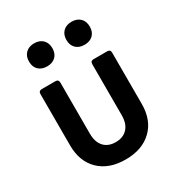

<svg xmlns="http://www.w3.org/2000/svg" viewBox="-186 -910 972 1044"><g transform="rotate(-30 300.0 -388.0)"><path d="M299.6 10Q195.2 10 135 -48.5Q74.8 -107.1 74.8 -208.2V-530Q74.8 -550 94.8 -550H179.9Q199.9 -550 199.9 -530V-208.8Q199.9 -157 226 -127.9Q252.2 -98.8 299.6 -98.8Q346.8 -98.8 373.5 -127.9Q400.1 -157 400.1 -208.8V-530Q400.1 -550 420.1 -550H505.2Q525.2 -550 525.2 -530V-208.2Q525.2 -106.5 464.3 -48.3Q403.4 10 299.6 10ZM417.4 -642Q383.8 -642 363.9 -661.3Q344.1 -680.7 344.1 -713.8Q344.1 -747.3 363.9 -766.8Q383.8 -786.4 417.4 -786.4Q451.1 -786.4 471 -766.8Q490.8 -747.3 490.8 -713.8Q490.8 -680.7 471 -661.3Q451.1 -642 417.4 -642ZM182.6 -642Q148.9 -642 129 -661.3Q109.2 -680.7 109.2 -713.8Q109.2 -747.3 129 -766.8Q148.9 -786.4 182.6 -786.4Q216.2 -786.4 236.1 -766.8Q255.9 -747.3 255.9 -713.8Q255.9 -680.7 236.1 -661.3Q216.2 -642 182.6 -642Z"/></g></svg>

Font: Pitagon Sans Mono
Style: Regular
Weight: 400
Monospace: yes
Designer: Travis Tran
Foundry: Pitagon
Version: Version 1.001;gftools[0.9.26]